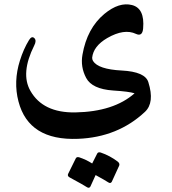

<svg xmlns="http://www.w3.org/2000/svg" viewBox="-20 -434 805 898"><path d="M616.2 -275.4Q561 -301.8 481.4 -255.9Q417 -218.3 411.1 -164.6Q410.6 -157.2 415 -148.9Q439.5 -109.9 549.1 -104.2Q658.7 -98.6 673.8 -49.8Q704.1 46.4 657.7 89.4Q530.8 208 345.2 215.3Q114.3 224.6 66.4 40.5Q42 -52.2 73.2 -150.9Q89.8 -204.1 115.7 -246.6Q128.4 -267.1 140.4 -255.9Q152.3 -244.6 140.1 -221.2Q75.2 -91.3 122.1 -9.3Q180.7 94.2 332 91.8Q512.2 88.4 609.4 2.4Q584.5 -5.9 508.8 -10.7Q410.6 -17.6 383.1 -69.3Q355.5 -121.1 365.7 -178.2Q387.2 -301.8 468.3 -369.1Q537.1 -425.8 597.4 -410.4Q657.7 -395 649.4 -300.8Q646 -261.7 616.2 -275.4ZM434.6 284.2Q439 275.9 450.7 279.3Q494.1 293.9 531.2 322.3Q541 330.6 537.6 340.3L502.9 416Q497.1 426.3 486.1 418.7Q475.1 411.1 427.2 384.8L402.8 438.5Q397 448.7 385.3 440.7Q373.5 432.6 305.2 395.5Q293.9 389.2 298.8 378.9L334.5 306.6Q338.9 298.3 350.6 301.8Q382.8 312.5 411.1 330.6Z"/></svg>

Font: Amiri
Style: Bold Slanted
Weight: 700
Italic angle: 9°
Designer: Khaled Hosny
Version: Version 000.107